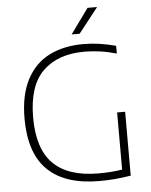

<svg xmlns="http://www.w3.org/2000/svg" viewBox="-62 -995 828 1051"><g transform="rotate(-5 352.5 -469.0)"><path d="M614.5 -360V-9Q564 -1 524.8 2.2Q485.5 5.5 441.5 5.5Q254 5.5 158.5 -86.8Q63 -179 62.5 -369Q62.5 -500 107.2 -584.8Q152 -669.5 231.5 -709.2Q311 -749 418 -749Q463 -749 506 -742.8Q549 -736.5 597 -724V-681.5Q546.5 -695.5 504.5 -701.2Q462.5 -707 420 -707Q275 -707 192.5 -626.8Q110 -546.5 110 -371.5Q110 -199.5 192.2 -118Q274.5 -36.5 440.5 -36.5Q511 -36.5 570.5 -46V-360ZM359.5 -807 459 -944.5H511.5L403.5 -807Z"/></g></svg>

Font: Encode Sans Semi Expanded ExLight
Style: Regular
Weight: 275
Width: 6
Designer: Multiple Designers
Foundry: Impallari Type
Version: Version 2.000